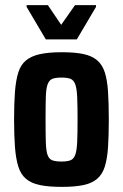

<svg xmlns="http://www.w3.org/2000/svg" viewBox="-20 -722 480 750"><path d="M222 8Q170 8 136 1Q102 -6 81.5 -23.5Q61 -41 51.5 -71.5Q42 -102 38.5 -147Q35 -192 35 -255Q35 -319 38.5 -364Q42 -409 51.5 -439Q61 -469 81.5 -486Q102 -503 136 -510.5Q170 -518 222 -518Q272 -518 305.5 -511Q339 -504 359.5 -486.5Q380 -469 389.5 -439Q399 -409 402 -364Q405 -319 405 -255Q405 -192 402 -147Q399 -102 389.5 -71.5Q380 -41 359.5 -23.5Q339 -6 305.5 1Q272 8 222 8ZM220 -91Q243 -91 255.5 -96Q268 -101 274 -117.5Q280 -134 281.5 -167Q283 -200 283 -255Q283 -310 281.5 -343Q280 -376 274 -392.5Q268 -409 255.5 -414Q243 -419 220 -419Q197 -419 184.5 -414Q172 -409 166 -392.5Q160 -376 159 -343.5Q158 -311 158 -255Q158 -200 159 -167Q160 -134 165.5 -117.5Q171 -101 184 -96Q197 -91 220 -91ZM159 -568 84 -695V-702H167L219 -625L273 -702H355V-695L280 -568Z"/></svg>

Font: Saira Condensed
Style: Bold
Weight: 700
Width: 3
Designer: Hector Gatti with collaboration of the Omnibus-Type team
Foundry: Omnibus-Type
Version: Version 1.101